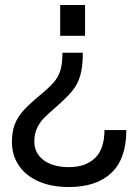

<svg xmlns="http://www.w3.org/2000/svg" viewBox="-20 -540 556 772"><path d="M200 -105Q170 -79 155 -63.5Q140 -48 129 -25Q118 -2 118 29Q118 76 155.5 104Q193 132 257 132Q324 132 362 95.5Q400 59 400 -17H488Q488 98 428 155Q368 212 257 212Q186 212 134.5 189Q83 166 55.5 125Q28 84 28 31Q28 -10 39 -39Q50 -68 71.5 -92.5Q93 -117 132 -150Q175 -185 194.5 -207Q214 -229 222.5 -256Q231 -283 231 -328H313Q313 -271 302.5 -235.5Q292 -200 269 -172.5Q246 -145 200 -105ZM222 -520H322V-396H222Z"/></svg>

Font: Aspekta 400
Style: Regular
Weight: 400
Designer: Ivo Dolenc
Version: Version 2.000